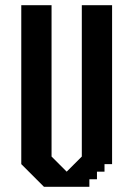

<svg xmlns="http://www.w3.org/2000/svg" viewBox="-20 -720 514 740"><path d="M295.3 -700V-116.7L237 -58.4L178.7 -116.7V-700H62V-87.5L149.5 0H324.5V-29.2H353.7V-58.4H382.8V-87.5H412V-700Z"/></svg>

Font: Stepalange
Style: Regular
Weight: 400
Designer: Szymon Furjan
Version: Version 1.005;Fontself Maker 3.5.8